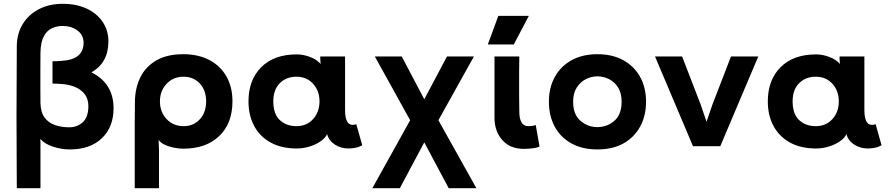

<svg xmlns="http://www.w3.org/2000/svg" viewBox="-20 -766 4651 1006"><path d="M346 17Q303 17 259 3Q215 -11 191 -38L192 -20V220H68Q65 -153 68 -525Q69 -591 99.5 -640.5Q130 -690 184 -718Q238 -746 308 -746Q381 -746 435 -720.5Q489 -695 518.5 -650.5Q548 -606 548 -549Q548 -437 459 -387Q575 -329 575 -199Q575 -100 513.5 -41.5Q452 17 346 17ZM192 -227Q193 -177 214 -149.5Q235 -122 269 -110.5Q303 -99 343 -99Q384 -99 413.5 -125.5Q443 -152 443 -210Q443 -248 423.5 -273Q404 -298 371.5 -311Q339 -324 301 -326Q289 -327 277.5 -327.5Q266 -328 255 -328V-445Q266 -445 277.5 -445.5Q289 -446 301 -447Q418 -453 418 -542Q418 -582 386 -606Q354 -630 308 -630Q278 -630 252 -618Q226 -606 209.5 -575.5Q193 -545 192 -490Q192 -448 191.5 -401Q191 -354 191.5 -309Q192 -264 192 -227Z M940 -482Q1019 -482 1077 -451.5Q1135 -421 1166.5 -365.5Q1198 -310 1198 -235Q1198 -120 1129 -53.5Q1060 13 940 13Q916 13 889.5 7.5Q863 2 841.5 -8.5Q820 -19 811 -33L813 19V220H686V-8Q686 -65 686 -121.5Q686 -178 687 -235Q688 -306 716 -362Q744 -418 800 -450Q856 -482 940 -482ZM942 -105Q994 -105 1027 -141Q1060 -177 1060 -235Q1060 -293 1027 -328.5Q994 -364 942 -364Q888 -364 853 -327Q818 -290 818 -235Q818 -179 853 -142Q888 -105 942 -105Z M1282 -235Q1282 -347 1349 -414Q1416 -481 1535 -481Q1569 -481 1604.5 -467.5Q1640 -454 1660 -431L1658 -458V-470H1788V-188Q1788 -96 1847 -115L1878 -5Q1861 5 1841.5 8.5Q1822 12 1806 12Q1766 12 1734.5 -8.5Q1703 -29 1694 -63Q1684 -42 1659 -25Q1634 -8 1601 2Q1568 12 1535 12Q1455 12 1398.5 -19Q1342 -50 1312 -105.5Q1282 -161 1282 -235ZM1533 -105Q1587 -105 1620.5 -142Q1654 -179 1654 -235Q1654 -290 1620.5 -327Q1587 -364 1533 -364Q1480 -364 1446 -330Q1412 -296 1412 -235Q1412 -169 1446 -137Q1480 -105 1533 -105Z M1931 220 2129 -136 1944 -470H2085L2203 -246L2322 -470H2463L2277 -136L2476 220H2331L2203 -20L2075 220Z M2724 14Q2653 14 2612.5 -31.5Q2572 -77 2571 -145Q2571 -198 2571 -236.5Q2571 -275 2571 -308Q2571 -341 2571 -379Q2571 -417 2571 -470H2701Q2700 -427 2700 -394Q2700 -361 2700 -330Q2700 -299 2700 -263.5Q2700 -228 2701 -179Q2701 -146 2712 -125.5Q2723 -105 2748 -105Q2757 -105 2766.5 -106Q2776 -107 2787 -111L2807 2Q2791 9 2768 11.5Q2745 14 2724 14ZM2591 -683H2751L2672 -533H2536Z M3110 17Q3031 17 2974 -14.5Q2917 -46 2886.5 -102.5Q2856 -159 2856 -233Q2856 -307 2887 -363Q2918 -419 2975 -450.5Q3032 -482 3110 -482Q3189 -482 3246 -450.5Q3303 -419 3334 -363Q3365 -307 3365 -233Q3365 -159 3334 -102.5Q3303 -46 3246.5 -14.5Q3190 17 3110 17ZM3110 -366Q3079 -366 3050 -351.5Q3021 -337 3002 -307.5Q2983 -278 2983 -233Q2983 -166 3021.5 -133Q3060 -100 3110 -100Q3161 -100 3199 -133Q3237 -166 3237 -233Q3237 -278 3218.5 -307.5Q3200 -337 3171 -351.5Q3142 -366 3110 -366Z M3953 -470 3754 0H3611L3412 -470H3554L3652 -216L3682 -128L3712 -216L3810 -470Z M4003 -235Q4003 -347 4070 -414Q4137 -481 4256 -481Q4290 -481 4325.5 -467.5Q4361 -454 4381 -431L4379 -458V-470H4509V-188Q4509 -96 4568 -115L4599 -5Q4582 5 4562.5 8.5Q4543 12 4527 12Q4487 12 4455.5 -8.5Q4424 -29 4415 -63Q4405 -42 4380 -25Q4355 -8 4322 2Q4289 12 4256 12Q4176 12 4119.5 -19Q4063 -50 4033 -105.5Q4003 -161 4003 -235ZM4254 -105Q4308 -105 4341.5 -142Q4375 -179 4375 -235Q4375 -290 4341.5 -327Q4308 -364 4254 -364Q4201 -364 4167 -330Q4133 -296 4133 -235Q4133 -169 4167 -137Q4201 -105 4254 -105Z"/></svg>

Font: Kreadon
Style: Bold
Weight: 700
Designer: Reiya WATANABE
Foundry: StudioGnu
Version: Version 1.003; ttfautohint (v1.8.4.7-5d5b);gftools[0.9.32]